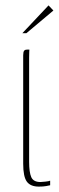

<svg xmlns="http://www.w3.org/2000/svg" viewBox="-20 -689 218 712"><path d="M124 3Q93 3 79.5 -15.5Q66 -34 66 -82V-484Q66 -490 67 -495Q68 -500 71 -502.5Q74 -505 80 -505H89Q89 -505 88.5 -497.5Q88 -490 88 -475V-89Q88 -50 96 -32Q104 -14 130 -14Q135 -14 148.5 -15.5Q162 -17 166 -19V-2Q161 -1 151 1Q141 3 124 3ZM63 -566 160 -669 178 -650 78 -566Z"/></svg>

Font: Genos Thin Thin
Style: Regular
Weight: 250
Version: Version 1.010